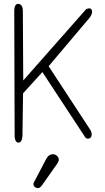

<svg xmlns="http://www.w3.org/2000/svg" viewBox="-20 -749 540 983"><path d="M229 -410 445 -80Q455 -55 443 -44Q430 -33 417 -45L197 -380L98 -271L95 -52Q92 -20 76 -19Q59 -17 55 -47L53 -694Q54 -732 76 -729Q97 -725 97 -694L99 -337L421 -702Q442 -712 449 -699Q457 -685 441 -661ZM216 66Q226 47 239.5 42.5Q253 38 264.5 44Q276 50 280 62Q284 74 273 89L194 201Q184 215 172.5 214Q161 213 154.5 204Q148 195 154 184Z"/></svg>

Font: Yomogi
Style: Regular
Weight: 400
Designer: satsuyako
Foundry: satsuyako
Version: Version 3.100